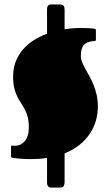

<svg xmlns="http://www.w3.org/2000/svg" viewBox="-20 -770 501 865"><path d="M271 -638.2Q307.6 -644 344.2 -644Q362.8 -644 378.4 -643.1Q394 -642.1 402.8 -641.1Q407.2 -640.6 409.7 -639.2Q412.1 -637.7 412.1 -632.3V-591.8Q412.1 -586.4 409.2 -585.7Q406.2 -585 404.3 -585Q373 -583.5 358.6 -568.6Q344.2 -553.7 344.2 -517.1Q344.2 -503.9 349.9 -490Q355.5 -476.1 364 -460.7Q372.6 -445.3 382.6 -427.2Q392.6 -409.2 401.1 -388.4Q409.7 -367.7 415.3 -343Q420.9 -318.4 420.9 -289.1Q420.9 -256.3 411.6 -225.1Q402.3 -193.8 383.8 -166.3Q365.2 -138.7 337.2 -116.5Q309.1 -94.2 271 -79.1V51.8Q271 60.1 267.3 67.6Q263.7 75.2 251 75.2H215.8Q211.4 75.2 207 74.7Q202.6 74.2 199.5 72Q196.3 69.8 194.1 64.9Q191.9 60.1 191.9 51.8V-58.1Q174.8 -55.7 157 -54.4Q139.2 -53.2 120.1 -53.2Q89.8 -53.2 67.1 -55.4Q44.4 -57.6 35.2 -59.1Q32.7 -59.6 31.2 -61Q29.8 -62.5 29.8 -67.9V-108.9Q29.8 -112.3 31.5 -113.3Q33.2 -114.3 35.2 -114.3Q37.1 -114.3 40.8 -113.8Q44.4 -113.3 46.9 -113.3Q73.7 -113.3 91.8 -134.3Q109.9 -155.3 109.9 -196.8Q109.9 -224.1 104.7 -243.2Q99.6 -262.2 91.6 -277.3Q83.5 -292.5 74.5 -306.2Q65.4 -319.8 57.4 -335.9Q49.3 -352.1 44.2 -373.3Q39.1 -394.5 39.1 -424.8Q39.1 -462.4 51 -492.9Q63 -523.4 83.7 -547.4Q104.5 -571.3 132.3 -588.9Q160.2 -606.4 191.9 -618.2V-727.1Q191.9 -735.4 193.8 -740Q195.8 -744.6 199 -746.8Q202.1 -749 206.3 -749.5Q210.4 -750 214.8 -750H249.5Q262.2 -750 266.6 -743.9Q271 -737.8 271 -727.1Z"/></svg>

Font: Fascinate
Style: Regular
Weight: 900
Designer: Astigmatic (AOETI)
Foundry: Astigmatic (AOETI)
Version: Version 1.000